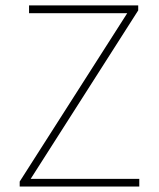

<svg xmlns="http://www.w3.org/2000/svg" viewBox="-20 -680 578 700"><path d="M51.8 0V-18.1L443.8 -631.8H85.9V-660.2H483.9V-642.1L91.8 -27.8H487.8V0Z"/></svg>

Font: Source Sans 3 ExtraLight
Style: Regular
Weight: 200
Designer: Paul D. Hunt
Foundry: Adobe
Version: Version 3.052;hotconv 1.1.0;makeotfexe 2.6.0